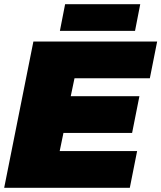

<svg xmlns="http://www.w3.org/2000/svg" viewBox="-25 -900 773 920"><path d="M693 -525H332L314 -439H643L608 -263H279L261 -176H632L597 0H-5L135 -701H728ZM287 -880H647L622 -752H262Z"/></svg>

Font: Gontserrat Black
Style: Italic
Weight: 900
Italic angle: -11.3°
Designer: Julieta Ulanovsky
Foundry: Julieta Ulanovsky
Version: Version 6.001